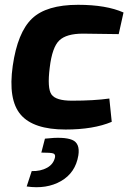

<svg xmlns="http://www.w3.org/2000/svg" viewBox="-20 -527 547 799"><path d="M435 -117 445 -20Q369 12 253 12Q119 12 66 -50Q13 -112 33 -253Q53 -392 113 -449.5Q173 -507 305 -507Q422 -507 494 -475L474 -385Q358 -387 325 -387Q256 -387 226.5 -358.5Q197 -330 187 -246Q176 -159 194.5 -133.5Q213 -108 279 -108Q372 -108 435 -117ZM152 108 167 50Q246 41 280 55Q314 69 306 120Q294 192 234 226.5Q174 261 91 249L112 185Q149 186 176 171Q203 156 209 127Q211 115 201.5 111.5Q192 108 152 108Z"/></svg>

Font: Ezarion
Style: Bold Italic
Weight: 700
Italic angle: -8°
Designer: Natanael Gama
Version: Version 1.001;PS 001.001;hotconv 1.0.70;makeotf.lib2.5.58329